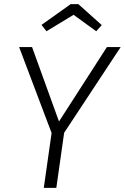

<svg xmlns="http://www.w3.org/2000/svg" viewBox="-20 -914 607 934"><path d="M292 -268 254 0H193L231 -267L73 -685H136L267 -323L500 -685H567ZM182 -793 324 -894H361L475 -792L448 -762L338 -842L206 -762Z"/></svg>

Font: Fira Sans Light
Style: Italic
Weight: 300
Italic angle: -8°
Designer: bBox Type GmbH & Carrois Corporate GbR & Edenspiekermann AG
Foundry: bBox Type GmbH & Carrois Corporate GbR & Edenspiekermann AG
Version: Version 4.301